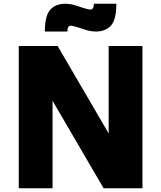

<svg xmlns="http://www.w3.org/2000/svg" viewBox="-20 -1003 859 1023"><path d="M80 0ZM739 -758V0H532L260 -466V0H80V-758H287L559 -292V-758ZM328 -983Q356 -983 386 -973L423 -961Q453 -952 461 -952Q480 -952 480 -983H600Q600 -898 571 -866.5Q542 -835 491 -835Q463 -835 433 -845L396 -857Q366 -866 358 -866Q339 -866 339 -835H219Q219 -920 248 -951.5Q277 -983 328 -983Z"/></svg>

Font: Biryani Heavy
Style: Regular
Weight: 900
Designer: Dan Reynolds and Mathieu Réguer
Foundry: Dan Reynolds and Mathieu Réguer
Version: Version 1.003; ttfautohint (v1.1) -l 5 -r 5 -G 72 -x 0 -D la